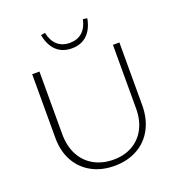

<svg xmlns="http://www.w3.org/2000/svg" viewBox="-151 -983 1038 1115"><g transform="rotate(-20 368.0 -426.0)"><path d="M225 -854 251 -858Q261 -808 291 -781Q321 -754 368 -754Q415 -754 445 -781Q475 -808 485 -858L511 -854Q499 -789 462.5 -754.5Q426 -720 368 -720Q310 -720 273.5 -754.5Q237 -789 225 -854ZM99 -264V-658H144V-271Q144 -198 172.5 -143.5Q201 -89 253.5 -59.5Q306 -30 375 -30Q442 -30 492.5 -59Q543 -88 570.5 -141Q598 -194 598 -264V-658H638V-271Q638 -188 604.5 -125Q571 -62 509.5 -28Q448 6 368 6Q288 6 227 -27.5Q166 -61 132.5 -122Q99 -183 99 -264Z"/></g></svg>

Font: Ysabeau SC Light
Style: Regular
Weight: 300
Designer: Christian Thalmann (Catharsis Fonts)
Version: Version 0.003